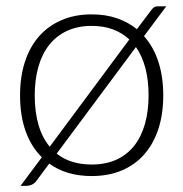

<svg xmlns="http://www.w3.org/2000/svg" viewBox="-20 -551 581 608"><path d="M436 -436.5Q466 -403 481.5 -355.5Q497 -308 497 -249Q497 -190.5 481.8 -143.5Q466.5 -96.5 437.5 -63Q408.5 -29.5 366.2 -11.5Q324 6.5 270.5 6.5Q190 6.5 136 -33L95.5 21.5Q89 30 80.8 33.8Q72.5 37.5 64 37.5H45L112.5 -53Q78.5 -86.5 61 -136Q43.5 -185.5 43.5 -249Q43.5 -307.5 58.8 -354.8Q74 -402 103.2 -435.5Q132.5 -469 174.8 -487.2Q217 -505.5 270.5 -505.5Q314.5 -505.5 350.2 -493.2Q386 -481 413.5 -458.5L457 -516.5Q462.5 -524 467.2 -527.5Q472 -531 481.5 -531H506.5ZM90 -249Q90 -197 101.8 -156Q113.5 -115 137.5 -86.5L389.5 -426Q367 -447 337.5 -458Q308 -469 270.5 -469Q226 -469 192.2 -453.2Q158.5 -437.5 135.8 -408.8Q113 -380 101.5 -339.2Q90 -298.5 90 -249ZM270.5 -30Q315 -30 348.8 -45.5Q382.5 -61 405 -89.5Q427.5 -118 439 -158.5Q450.5 -199 450.5 -249Q450.5 -344.5 410.5 -402L159.5 -64.5Q203 -30 270.5 -30Z"/></svg>

Font: Lato Light
Style: Regular
Weight: 300
Designer: Lukasz Dziedzic
Foundry: Lukasz Dziedzic
Version: Version 1.104; Western+Polish opensource